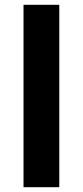

<svg xmlns="http://www.w3.org/2000/svg" viewBox="-20 -780 345 800"><path d="M227 0H78V-760H227Z"/></svg>

Font: BC Sans
Style: Bold
Weight: 700
Designer: Monotype Design Team
Province of B.C.
Foundry: Monotype Imaging Inc.
Version: Version 2.000;GOOG;noto-source:20170915:90ef993387c0